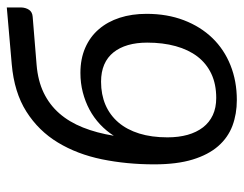

<svg xmlns="http://www.w3.org/2000/svg" viewBox="-97 -623 727 573"><g transform="rotate(-90 266.5 -336.5)"><path d="M359.9 -590.8Q312 -586.9 276.1 -569.6Q240.2 -552.2 214.6 -522.9Q189 -493.7 172.6 -452.6Q156.2 -411.6 147.9 -360.4Q162.1 -382.8 181.9 -401.4Q201.7 -419.9 225.8 -432.9Q250 -445.8 277.6 -452.9Q305.2 -460 335.4 -460Q377.4 -460 410.4 -445.6Q443.4 -431.2 465.8 -405Q488.3 -378.9 500 -342.8Q511.7 -306.6 511.7 -262.7Q511.7 -201.2 492.7 -151.4Q473.6 -101.6 439.7 -66.4Q405.8 -31.2 358.4 -12.2Q311 6.8 254.4 6.8Q212.9 6.8 177.7 -6.3Q142.6 -19.5 116.9 -48.8Q91.3 -78.1 76.9 -125Q62.5 -171.9 62.5 -239.7Q62.5 -321.8 77.6 -395.8Q92.8 -469.7 127.7 -527.3Q162.6 -585 220 -621.3Q277.3 -657.7 361.8 -665L530.8 -679.7V-637.2Q530.3 -623 523.7 -613.3Q517.1 -603.5 502.9 -602.5ZM260.7 -54.7Q301.8 -54.7 332.8 -69.3Q363.8 -84 384.3 -110.8Q404.8 -137.7 415.3 -175.8Q425.8 -213.9 425.8 -260.7Q425.8 -292.5 418.5 -317.9Q411.1 -343.3 396.7 -361.3Q382.3 -379.4 360.4 -388.9Q338.4 -398.4 309.1 -398.4Q271 -398.4 240.2 -385.3Q209.5 -372.1 187.7 -346.7Q166 -321.3 154.5 -284.4Q143.1 -247.6 143.1 -200.2Q143.1 -167 150.6 -140.1Q158.2 -113.3 172.9 -94.2Q187.5 -75.2 209.5 -64.9Q231.4 -54.7 260.7 -54.7Z"/></g></svg>

Font: Carlito
Style: Italic
Weight: 400
Italic angle: -7°
Designer: Lukasz Dziedzic
Foundry: tyPoland Lukasz Dziedzic
Version: Version 1.104